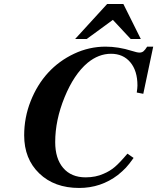

<svg xmlns="http://www.w3.org/2000/svg" viewBox="-20 -908 775 946"><path d="M624 -715.8 536.1 -810.1 407.2 -715.8H350.1L507.8 -888.2H587.9L673.8 -715.8ZM734.9 -678.2 686 -445.8 653.8 -452.1Q657.2 -475.1 657.2 -486.8Q657.2 -559.1 622.1 -601.1Q586.9 -643.1 526.9 -643.1Q465.8 -643.1 411.1 -598.1Q344.2 -541.5 298.1 -428.7Q252 -315.9 252 -208Q252 -126.5 291.5 -80.3Q331.1 -34.2 401.9 -34.2Q451.7 -34.2 490.2 -51.8Q521 -64.5 545.7 -85.4Q570.3 -106.4 607.9 -150.9L638.2 -129.9Q616.2 -98.6 600.1 -81.5Q584 -64.5 561 -45.9Q477.1 18.1 370.1 18.1Q248 18.1 173.6 -53.5Q99.1 -125 99.1 -241.2Q99.1 -329.1 131.1 -409.9Q163.1 -490.7 217 -549.6Q271 -608.4 345.2 -643.3Q419.4 -678.2 500 -678.2Q563.5 -678.2 629.9 -657.2Q655.8 -648.9 667 -648.9Q678.7 -648.9 686.5 -655Q694.3 -661.1 705.1 -678.2Z"/></svg>

Font: Accordance
Style: Bold-Italic
Weight: 700
Italic angle: -11°
Version: Version 1.2 (build January 31, 2020) Miklal Software Solutio